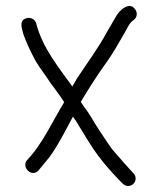

<svg xmlns="http://www.w3.org/2000/svg" viewBox="-20 -565 524 637"><path d="M422 9 410 -4C396 -19 391 -25 379 -39C370 -50 353 -67 344 -81C324 -110 300 -146 282 -177C270 -198 260 -207 248 -227C273 -269 303 -316 331 -355C354 -386 379 -431 399 -466C407 -481 411 -490 424 -499C437 -510 436 -525 427 -536C407 -561 376 -529 367 -514C356 -495 348 -481 335 -459C304 -402 269 -356 235 -304L220 -278C176 -340 121 -405 100 -488C95 -503 79 -509 66 -504C43 -496 52 -473 58 -450C68 -422 83 -391 98 -363C114 -336 128 -320 146 -292C164 -267 177 -251 193 -226C152 -159 121 -87 69 -33C50 -8 88 26 109 -1C120 -14 130 -27 142 -41C172 -81 196 -130 222 -178C229 -169 234 -161 241 -149C261 -117 282 -80 303 -52C326 -21 349 5 375 32L387 44C392 49 398 52 405 52C419 52 430 41 430 27C430 20 427 14 422 9ZM344 -84ZM424 -499ZM235 -299ZM142 -44ZM241 -151Z"/></svg>

Font: Blanket
Style: Light
Weight: 300
Foundry: Cannot Into Space Fonts
Version: Version 0.9